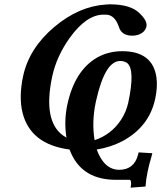

<svg xmlns="http://www.w3.org/2000/svg" viewBox="-20 -680 741 882"><path d="M419.4 -208Q400.9 -118.7 414.6 -36.1Q491.2 -61.5 536.6 -130.4Q560.1 -167 569.3 -209Q601.6 -360.4 564 -390.6Q550.8 -399.9 532.2 -399.9Q462.4 -399.9 421.9 -219.2Q420.4 -213.4 419.4 -208ZM526.9 100.1Q596.2 100.1 614.3 30.3Q615.7 24.9 616.7 20L679.7 23.9Q679.2 26.9 676.8 35.6Q674.8 43 674.3 44.9Q665 75.2 658.2 107.9Q650.9 142.1 648.4 176.8L580.1 182.1Q585.9 149.4 576.2 146H512.2Q362.8 146 307.6 26.4Q303.2 16.1 299.3 6.8Q120.1 -16.6 83.5 -162.1Q65.9 -234.4 85.9 -329.1Q113.3 -458.5 230 -556.6Q342.8 -651.4 466.8 -659.2Q476.6 -659.7 485.4 -660.2Q578.6 -659.7 619.1 -621.1Q657.7 -585 652.8 -559.1Q647 -531.2 614.3 -520Q601.6 -516.1 588.9 -516.1Q544.4 -516.1 529.8 -546.9Q526.9 -553.7 524.4 -561Q507.3 -607.9 472.7 -612.3Q465.8 -612.8 456.1 -612.8Q377.4 -612.8 300.8 -506.8Q239.7 -421.4 219.7 -328.1Q176.3 -123 271 -56.6Q278.3 -51.8 285.2 -47.9Q273.4 -124 289.1 -198.2Q322.8 -356.9 427.7 -416.5Q479 -444.8 541.5 -444.8Q681.6 -444.8 698.7 -324.2Q704.6 -279.8 692.9 -226.1Q665.5 -97.7 542.5 -31.7Q488.3 -3.4 424.3 6.8Q458 99.1 526.9 100.1Z"/></svg>

Font: Linux Libertine Slanted O
Style: Bold Slanted
Weight: 700
Designer: Philipp H. Poll
Foundry: Philipp H. Poll
Version: Version 5.0.0